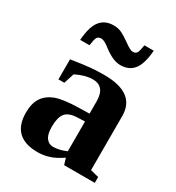

<svg xmlns="http://www.w3.org/2000/svg" viewBox="-171 -802 841 917"><g transform="rotate(30 250.0 -343.5)"><path d="M266.6 -469.2Q439 -469.2 439 -342.3V-43.9L484.9 -32.2V0H315.9L305.2 -35.2Q267.1 -9.3 236.3 0.2Q205.6 9.8 174.3 9.8Q32.2 9.8 32.2 -127Q32.2 -178.7 53.2 -209.7Q74.2 -240.7 113.8 -255.6Q153.3 -270.5 238.3 -272.5L297.9 -273.9V-340.8Q297.9 -423.8 230 -423.8Q189 -423.8 138.2 -398.4L119.6 -341.3H87.4V-452.1Q161.1 -463.4 195.8 -466.3Q230.5 -469.2 266.6 -469.2ZM297.9 -230.5 256.8 -229Q209.5 -227.1 191.2 -204.1Q172.9 -181.2 172.9 -129.9Q172.9 -88.4 187.5 -68.8Q202.1 -49.3 225.6 -49.3Q258.8 -49.3 297.9 -66.4ZM308.1 -547.9Q266.6 -547.9 211.9 -590.8Q184.1 -612.8 168 -612.8Q151.4 -612.8 145 -601.8Q138.7 -590.8 134.3 -556.6H83Q88.4 -631.8 114.5 -664.3Q140.6 -696.8 188 -696.8Q211.9 -696.8 231.2 -688Q250.5 -679.2 284.7 -654.8Q314.5 -632.8 328.1 -632.8Q337.4 -632.8 343 -636Q348.6 -639.2 352.3 -646.5Q356 -653.8 361.8 -687.5H413.1Q407.7 -613.3 382.1 -580.6Q356.4 -547.9 308.1 -547.9Z"/></g></svg>

Font: Tinos
Style: Bold
Weight: 700
Designer: Steve Matteson
Foundry: Monotype Imaging Inc.
Version: Version 1.23